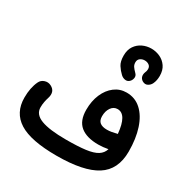

<svg xmlns="http://www.w3.org/2000/svg" viewBox="-212 -1093 1292 1330"><g transform="rotate(30 434.0 -428.0)"><path d="M476.1 -776.4Q476.1 -822.3 496.8 -852.8Q517.6 -883.3 550.3 -898.7Q583 -914.1 619.9 -914.1Q656.7 -914.1 689.5 -898.9Q722.2 -883.8 742.9 -853.8Q763.7 -823.7 763.7 -778.3Q763.7 -761.2 760.5 -744.6Q757.3 -728 750.5 -713.9Q741.7 -694.8 722.7 -684.6Q703.6 -674.3 681.2 -687Q664.6 -697.3 660.2 -713.9Q655.8 -730.5 663.1 -749.5Q666 -756.3 668 -763.4Q669.9 -770.5 669.9 -778.3Q669.9 -799.3 654.8 -809.8Q639.6 -820.3 619.9 -820.1Q600.1 -819.8 585 -808.8Q569.8 -797.9 569.8 -776.4Q569.8 -757.8 578.6 -744.1Q587.4 -730.5 608.4 -709.5Q621.6 -695.8 618.2 -676.8Q614.7 -657.7 601.6 -646Q586.4 -632.3 567.1 -636Q547.9 -639.6 533.7 -653.3Q510.7 -674.8 493.4 -701.9Q476.1 -729 476.1 -776.4ZM26.4 -180.7Q26.4 -259.8 53.2 -315.9Q64.5 -339.8 90.6 -348.4Q116.7 -356.9 140.6 -344.7Q190.4 -319.8 169.9 -257.8Q165.5 -245.1 161.1 -223.4Q156.7 -201.7 156.7 -177.7Q156.7 -121.6 222.4 -96.7Q288.1 -71.8 419.9 -71.8Q516.6 -71.8 576.4 -79.6Q636.2 -87.4 667.7 -107.2Q699.2 -127 709.5 -161.6Q668 -153.8 631.3 -153.8Q538.1 -153.8 488.8 -194.1Q439.5 -234.4 439.5 -321.8Q439.5 -391.6 463.1 -446.5Q486.8 -501.5 528.6 -533Q570.3 -564.5 623.5 -564.5Q691.4 -564.5 739.7 -520.5Q788.1 -476.6 813.7 -398.4Q839.4 -320.3 839.4 -216.8Q839.4 -71.8 737.1 -7.1Q634.8 57.6 419.9 57.6Q213.4 57.6 119.9 -1.5Q26.4 -60.5 26.4 -180.7ZM556.6 -337.4Q556.6 -303.2 575.9 -288.1Q595.2 -272.9 631.8 -272.9Q650.9 -272.9 670.2 -276.4Q689.5 -279.8 706.1 -284.2Q709.5 -285.2 712.9 -285.6Q699.2 -434.1 626.5 -434.1Q595.2 -434.1 575.9 -406.5Q556.6 -378.9 556.6 -337.4Z"/></g></svg>

Font: Mikhak-FD Bold
Style: Regular
Weight: 700
Designer: Amin Abedi
Version: Version 3.3